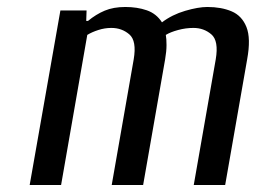

<svg xmlns="http://www.w3.org/2000/svg" viewBox="-20 -530 733 550"><path d="M65 0 153 -500H228L227 -470H232Q255 -489 280 -499.5Q305 -510 339 -510Q373 -510 400.5 -500.5Q428 -491 444 -466Q473 -488 510.5 -499Q548 -510 574 -510Q614 -510 643.5 -497.5Q673 -485 686 -452.5Q699 -420 688 -360L625 0H535L598 -360Q607 -413 585.5 -431.5Q564 -450 534 -450Q512 -450 490 -444Q468 -438 455 -430Q457 -419 457 -401Q457 -383 453 -360L390 0H300L363 -360Q372 -413 350.5 -431.5Q329 -450 299 -450Q280 -450 261.5 -444Q243 -438 230 -430L155 0Z"/></svg>

Font: Cuprum
Style: Italic
Weight: 400
Italic angle: -10°
Designer: Jovanny Lemonad
Foundry: Jovanny Lemonad
Version: Version 3.000